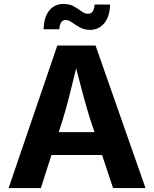

<svg xmlns="http://www.w3.org/2000/svg" viewBox="-20 -960 787 980"><path d="M23.9 0 272.5 -727.5H467.8L722.7 0H557.1L501 -168.9H242.7L188.5 0ZM279.8 -285.6H462.4L440.4 -351.1Q422.9 -406.7 405.3 -471.7Q387.7 -536.6 368.7 -610.8Q350.6 -535.6 334 -470.7Q317.4 -405.8 300.8 -351.1ZM440.4 -807.6Q409.7 -807.6 387.2 -820.3Q364.7 -833 347.7 -845.5Q330.6 -857.9 314.9 -857.9Q299.8 -857.9 291.7 -844.7Q283.7 -831.5 282.7 -810.5H202.6Q204.1 -872.6 231.4 -906.2Q258.8 -939.9 304.2 -939.9Q335.4 -939.9 357.4 -927.2Q379.4 -914.6 396.2 -902.1Q413.1 -889.6 429.7 -889.6Q459.5 -889.6 462.9 -937H542Q540.5 -875.5 512.2 -841.6Q483.9 -807.6 440.4 -807.6Z"/></svg>

Font: Inter-Bold
Style: Bold
Weight: 700
Designer: Rasmus Andersson
Foundry: rsms
Version: Version 4.000;git-a52131595